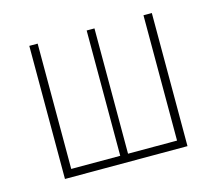

<svg xmlns="http://www.w3.org/2000/svg" viewBox="-76 -572 752 666"><g transform="rotate(-15 300.0 -239.0)"><path d="M80 0V-478H110V-28H286V-478H314V-28H490V-478H520V0Z"/></g></svg>

Font: Source Code Pro ExtraLight
Style: Regular
Weight: 200
Monospace: yes
Designer: Paul D. Hunt, Teo Tuominen
Foundry: Adobe
Version: Version 1.026;hotconv 1.1.0;makeotfexe 2.6.0